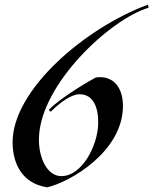

<svg xmlns="http://www.w3.org/2000/svg" viewBox="-20 -784 657 823"><path d="M182 19C282 -4 507 -135 507 -330C507 -411 464 -462 391 -452C378 -446 243 -369 189 -313L197 -305C266 -373 306 -380 321 -380C378 -380 402 -327 401 -255C399 -159 331 -29 243 -29C182 -29 144 -108 147 -195C155 -424 451 -701 617 -751L614 -764C339 -662 34 -396 34 -175C34 -82 75 2 182 19Z"/></svg>

Font: Mazius Display Extra italic
Style: Regular
Weight: 400
Italic angle: -17°
Designer: Alberto Casagrande & Collletttivo
Foundry: Collletttivo
Version: Version 2.000;Glyphs 3.2 (3217)